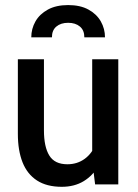

<svg xmlns="http://www.w3.org/2000/svg" viewBox="-20 -728 544 758"><path d="M224 9.5Q164.5 9.5 126 -15.5Q87.5 -40.5 69 -87.2Q50.5 -134 50.5 -199.5V-494H153.5V-213.5Q153.5 -148 174.8 -113.8Q196 -79.5 246 -79.5Q285 -79.5 314.5 -101Q344 -122.5 360 -163L344 -103.5V-494H447V0H355.5L345 -84.5L368 -73.5Q347.5 -35.5 310.8 -13Q274 9.5 224 9.5ZM249 -708Q297 -708 329.2 -690.2Q361.5 -672.5 378 -643.5Q394.5 -614.5 394.5 -580.5H313Q313 -608.5 295.5 -623.2Q278 -638 249 -638Q220 -638 202.5 -623.2Q185 -608.5 185 -580.5H103.5Q103.5 -614.5 120 -643.5Q136.5 -672.5 169 -690.2Q201.5 -708 249 -708Z"/></svg>

Font: Cabin SemiCondensedMedium
Style: Regular
Weight: 500
Width: 4
Designer: Pablo Impallari
Foundry: Pablo Impallari. http://www.impallari.com Igino Marini. http://www.ikern.com
Version: Version 3.001